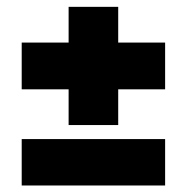

<svg xmlns="http://www.w3.org/2000/svg" viewBox="-20 -582 560 575"><path d="M45 -26.5V-165.5H474.5V-26.5ZM334 -207.5H185.5V-561.5H334ZM45 -314.5V-454.5H474.5V-314.5Z"/></svg>

Font: Anek Tamil Medium ExtraBold
Style: Regular
Weight: 800
Version: Version 1.003